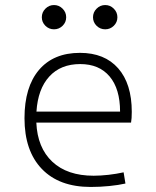

<svg xmlns="http://www.w3.org/2000/svg" viewBox="-20 -739 626 769"><path d="M343.3 9.8Q216.8 9.8 147.5 -62.5Q78.1 -134.8 78.1 -265.6Q78.1 -390.6 136.2 -459Q194.3 -527.3 300.3 -527.3Q398.9 -527.3 453.4 -465.3Q507.8 -403.3 507.8 -291Q507.8 -263.7 504.9 -248H125.5Q129.9 -147 189.7 -91.1Q249.5 -35.2 355 -35.2Q382.3 -35.2 414.6 -38.8Q446.8 -42.5 475.1 -48.8L482.4 -3.9Q454.6 2.4 417.7 6.1Q380.9 9.8 343.3 9.8ZM301.3 -482.4Q223.1 -482.4 177.5 -432.6Q131.8 -382.8 126 -292H460.9Q460.9 -382.8 419.2 -432.6Q377.4 -482.4 301.3 -482.4ZM401.4 -621.6Q381.3 -621.6 366.9 -635.7Q352.5 -649.9 352.5 -669.9Q352.5 -689.9 366.9 -704.3Q381.3 -718.8 401.4 -718.8Q421.4 -718.8 435.8 -704.3Q450.2 -689.9 450.2 -669.9Q450.2 -649.9 435.8 -635.7Q421.4 -621.6 401.4 -621.6ZM196.3 -621.6Q176.3 -621.6 161.9 -635.7Q147.5 -649.9 147.5 -669.9Q147.5 -689.9 161.9 -704.3Q176.3 -718.8 196.3 -718.8Q216.3 -718.8 230.7 -704.3Q245.1 -689.9 245.1 -669.9Q245.1 -649.9 230.7 -635.7Q216.3 -621.6 196.3 -621.6Z"/></svg>

Font: Caskaydia Cove ExtraLight
Style: Regular
Weight: 200
Monospace: yes
Designer: Aaron Bell
Foundry: Saja Typeworks
Version: Version 4.300; ttfautohint (v1.8.3)